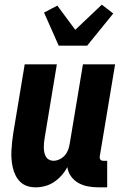

<svg xmlns="http://www.w3.org/2000/svg" viewBox="-20 -796 540 824"><path d="M133 8Q114 8 97 2.5Q80 -3 67.5 -15Q55 -27 47 -43Q39 -59 35 -76.5Q31 -94 29.5 -112.5Q28 -131 29 -149.5Q30 -168 32 -187Q34 -206 37 -225L86 -520H224L172 -206Q170 -195 169 -184.5Q168 -174 168 -163.5Q168 -153 170 -143Q172 -133 176.5 -124.5Q181 -116 190 -111Q199 -106 209 -106Q222 -106 235 -112Q248 -118 257.5 -128.5Q267 -139 272 -152Q277 -165 279 -178L336 -520H474L408 -124Q407 -116 411 -111Q415 -106 423 -106H440V8H404Q380 8 358 4Q336 0 317 -10.5Q298 -21 285 -39Q272 -57 269 -79Q259 -60 244.5 -43.5Q230 -27 212 -15Q194 -3 173.5 2.5Q153 8 133 8ZM232 -600 169 -742 226 -772 303 -668 417 -776 466 -738 354 -600Z"/></svg>

Font: Iosevka Curly Heavy
Style: Italic
Weight: 900
Italic angle: -9°
Monospace: yes
Designer: Belleve Invis
Foundry: Belleve Invis
Version: Version 22.1.2; ttfautohint (v1.8.4)